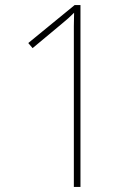

<svg xmlns="http://www.w3.org/2000/svg" viewBox="-20 -734 549 754"><path d="M296 0H270V-565Q270 -604 270 -631.5Q270 -659 271 -684Q260 -673 249 -663Q238 -653 222 -640L108 -545L91 -565L273 -714H296Z"/></svg>

Font: Noto Sans Tamil SemiCondensed Thin
Style: Regular
Weight: 100
Width: 4
Designer: Jelle Bosma - Monotype Design Team
Foundry: Monotype Imaging Inc.
Version: Version 2.004; ttfautohint (v1.8.4.7-5d5b)